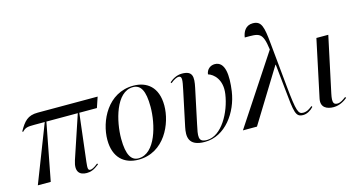

<svg xmlns="http://www.w3.org/2000/svg" viewBox="-82 -1113 2725 1465"><g transform="rotate(-15 1280.5 -380.0)"><path d="M67 0H169L256 -453H504L390 -112C361 -24 398 6 453 6C483 6 509 -2 552 -36L547 -44C514 -17 496 -11 486 -11C467 -11 465 -25 471 -76L516 -453H655L683 -536H210C129 -536 99 -499 58 -427L65 -424C90 -450 106 -453 161 -453H243Z M861 10C1066 10 1157 -197 1157 -339C1157 -486 1072 -546 967 -546C764 -546 669 -345 669 -197C669 -58 748 10 861 10ZM863 0C808 0 773 -48 773 -179C773 -315 826 -536 961 -536C1022 -536 1053 -485 1053 -356C1053 -220 999 0 863 0Z M1385 10C1547 10 1659 -150 1682 -310C1699 -431 1693 -544 1609 -544C1575 -544 1545 -521 1540 -482C1583 -469 1645 -415 1629 -303C1609 -162 1519 0 1404 0C1331 0 1342 -46 1362 -139L1419 -408C1437 -492 1434 -539 1349 -539C1307 -539 1273 -518 1249 -497L1254 -489C1284 -514 1306 -522 1318 -522C1347 -522 1343 -492 1326 -413L1268 -139C1254 -71 1251 10 1385 10Z M1687 0H1798L2056 -419H2059L2079 -225C2098 -31 2102 6 2163 6C2192 6 2224 -12 2245 -36L2240 -44C2220 -28 2198 -11 2167 -11C2128 -11 2117 -35 2097 -238L2063 -586C2050 -721 2039 -770 1970 -770C1914 -770 1890 -725 1884 -681C1997 -681 2026 -688 2045 -543Z M2403 8C2452 8 2492 -19 2512 -36L2506 -44C2484 -28 2462 -11 2438 -11C2408 -11 2396 -25 2411 -96L2505 -536H2411L2315 -84C2300 -14 2350 8 2403 8Z"/></g></svg>

Font: Noto Serif Display
Style: Italic
Weight: 400
Italic angle: -12°
Designer: Monotype Design Team
Foundry: Monotype Imaging Inc.
Version: Version 2.009